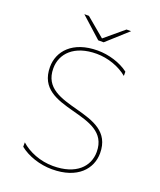

<svg xmlns="http://www.w3.org/2000/svg" viewBox="-157 -965 889 1065"><g transform="rotate(20 287.5 -432.0)"><path d="M279 3C430 3 500 -80 500 -172C500 -426 95 -291 95 -526C95 -613 162 -684 294 -684C361 -684 431 -659 477 -620V-645C429 -682 358 -703 294 -703C145 -703 75 -619 75 -527C75 -270 480 -408 480 -172C480 -86 414 -16 278 -16C203 -16 132 -45 87 -86V-60C134 -22 206 3 279 3ZM276 -757H308L430 -867H403L292 -774L181 -867H154Z"/></g></svg>

Font: Chess Sans Thin
Style: Regular
Weight: 100
Designer: Wolf Bōese
Foundry: Wolf Bōese
Version: Version 7.223;Glyphs 3.3 (3306)